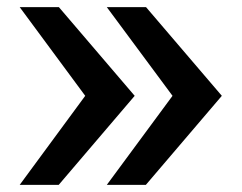

<svg xmlns="http://www.w3.org/2000/svg" viewBox="-20 -518 677 538"><path d="M388.7 0H279.3L463.4 -249.5L279.3 -498H389.2L601.6 -249.5ZM144.5 0H35.2L218.8 -249.5L35.2 -498H145L357.4 -249.5Z"/></svg>

Font: Kanchenjunga
Style: Bold
Weight: 700
Designer: Becca Hirsbrunner Spalinger
Foundry: SIL International
Version: Version 2.001